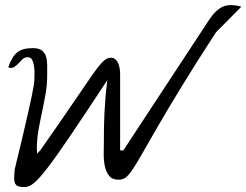

<svg xmlns="http://www.w3.org/2000/svg" viewBox="-20 -761 977 761"><path d="M36.1 -55.7Q36.1 -61.5 37.1 -74.2Q38.1 -86.9 38.1 -88.9Q57.6 -168 70.8 -224.6Q84 -281.2 92.8 -320.3Q101.6 -359.4 106.4 -382.8Q111.3 -406.2 113.3 -419.4Q115.2 -432.6 115.7 -438Q116.2 -443.4 116.2 -446.3Q116.2 -452.1 116.7 -466.8Q117.2 -481.4 115.2 -496.6Q113.3 -511.7 107.9 -522.9Q102.5 -534.2 89.8 -534.2Q77.1 -534.2 68.8 -525.9Q60.5 -517.6 52.7 -509.3Q44.9 -501 35.6 -495.1Q26.4 -489.3 12.7 -494.1Q26.4 -535.2 47.4 -552.7Q68.4 -570.3 109.4 -570.3Q133.8 -570.3 146 -561Q158.2 -551.8 162.6 -536.6Q167 -521.5 167 -502Q167 -482.4 167 -461.9Q167 -424.8 160.6 -388.7Q154.3 -352.5 146.5 -316.4Q138.7 -280.3 132.3 -244.1Q126 -208 126 -170.9Q126 -168.9 126.5 -161.6Q127 -154.3 127 -152.3L139.6 -165Q219.7 -279.3 268.1 -350.6Q316.4 -421.9 344.7 -462.4Q373 -502.9 388.7 -517.6Q404.3 -532.2 418 -532.2Q430.7 -532.2 438 -525.4Q445.3 -518.6 449.2 -508.8Q453.1 -499 454.6 -487.8Q456.1 -476.6 456.1 -467.8V-165H468.8L809.6 -683.6Q835.9 -722.7 864.3 -734.9Q892.6 -747.1 936.5 -734.4L835.9 -632.8Q753.9 -506.8 697.8 -414.6Q641.6 -322.3 604 -257.3Q566.4 -192.4 543.5 -151.9Q520.5 -111.3 504.9 -88.4Q489.3 -65.4 477.5 -57.1Q465.8 -48.8 450.2 -48.8Q423.8 -48.8 411.6 -65.4Q399.4 -82 395 -105Q390.6 -127.9 391.1 -152.3Q391.6 -176.8 391.6 -192.4Q391.6 -227.5 392.1 -256.3Q392.6 -285.2 394 -313.5Q395.5 -341.8 397.9 -372.6Q400.4 -403.3 405.3 -443.4Q317.4 -309.6 261.2 -226.6Q205.1 -143.6 169.9 -97.7Q134.8 -51.8 114.7 -35.6Q94.7 -19.5 78.1 -19.5Q51.8 -19.5 43.9 -27.8Q36.1 -36.1 36.1 -55.7Z"/></svg>

Font: La Belle Aurore
Style: Regular
Weight: 400
Version: Version 1.001 2001